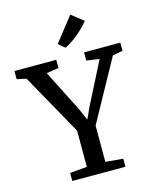

<svg xmlns="http://www.w3.org/2000/svg" viewBox="-155 -1083 954 1177"><g transform="rotate(-15 322.0 -494.0)"><path d="M263 -60.5V-290L46 -678.5L-13.5 -691V-743H252V-691L174.5 -679L308.5 -414L341 -339.5L375 -414L510 -679L428.5 -691V-743H658.5V-691L594.5 -679.5L380.5 -291V-61L492 -51V0H154.5V-51ZM325.5 -800 285.5 -834 406.5 -988.5 482.5 -928.5Q469 -910.5 449.8 -891.2Q430.5 -872 408.8 -854.2Q387 -836.5 365.8 -822.2Q344.5 -808 326.5 -800Z"/></g></svg>

Font: Merriweather Medium
Style: Regular
Weight: 500
Version: Version 2.100